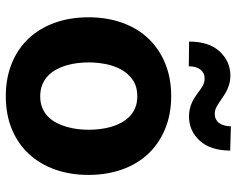

<svg xmlns="http://www.w3.org/2000/svg" viewBox="-96 -700 807 654"><g transform="rotate(90 307.0 -372.5)"><path d="M38.4 -270.6Q38.4 -333.8 57 -385.8Q75.6 -437.9 110.6 -474.8Q145.6 -511.7 195.3 -532.1Q245 -552.6 306.8 -552.6Q368.6 -552.6 418.3 -532.1Q468 -511.7 503 -474.8Q538 -437.9 556.6 -385.8Q575.3 -333.8 575.3 -270.6Q575.3 -209.9 557.4 -158.4Q539.4 -106.9 505.1 -69.2Q470.9 -31.6 421 -10.5Q371.1 10.7 306.8 10.7Q244.7 10.7 195 -9.8Q145.2 -30.2 110.4 -67.3Q75.6 -104.4 57 -156.2Q38.4 -208.1 38.4 -270.6ZM307.5 -106.5Q329.9 -106.5 346.9 -113.6Q364 -120.7 376.6 -133Q389.2 -145.2 397.7 -161.6Q406.2 -177.9 411.6 -196.4Q416.9 -214.8 419.2 -234.2Q421.5 -253.6 421.5 -271.7Q421.5 -290.1 419.2 -309.5Q416.9 -328.8 411.8 -347.1Q406.6 -365.4 397.9 -381.7Q389.2 -398.1 376.6 -410.5Q364 -422.9 346.9 -430Q329.9 -437.1 307.5 -437.1Q274.1 -437.1 251.8 -421.7Q229.4 -406.2 216.3 -382.1Q203.1 -358 197.6 -328.7Q192.1 -299.4 192.1 -271.7Q192.1 -253.2 194.4 -233.7Q196.7 -214.1 202.1 -195.8Q207.4 -177.6 216.3 -161.2Q225.1 -144.9 237.9 -132.8Q250.7 -120.7 267.9 -113.6Q285.2 -106.5 307.5 -106.5ZM121.1 -613.6Q121.1 -681.5 154.8 -717.7Q188.2 -753.9 236.5 -754.3Q250.4 -754.3 261.9 -751.4Q273.4 -748.6 283.4 -744.1Q293.3 -739.7 302 -734Q310.7 -728.3 318.5 -723Q331 -714.1 342.5 -707.6Q354 -701 367.5 -701Q388.1 -701.3 398.8 -716.4Q409.4 -731.5 409.8 -756L492.5 -753.6Q491.8 -685.7 458.8 -649.9Q425.4 -613.6 377.1 -613.3Q362.2 -613.3 350.3 -616.1Q338.4 -619 328.5 -623.4Q318.5 -627.8 310.4 -633.3Q302.2 -638.8 294.7 -644.5Q283 -653.4 271.7 -660Q260.3 -666.5 246.1 -666.5Q227.6 -666.5 216.4 -652Q205.3 -637.4 205.3 -612.6Z"/></g></svg>

Font: Inter P
Style: Bold
Weight: 700
Designer: Rasmus Andersson
Foundry: rsms
Version: Version 3.018;git-588b23468